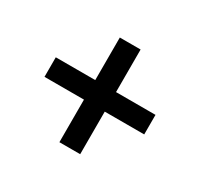

<svg xmlns="http://www.w3.org/2000/svg" viewBox="-99 -646 701 672"><g transform="rotate(30 251.0 -310.5)"><path d="M293 -99H209V-522H293ZM49.5 -271V-350H452.5V-271Z"/></g></svg>

Font: Anek Gujarati Medium Medium
Style: Regular
Weight: 500
Version: Version 1.003